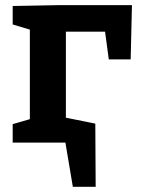

<svg xmlns="http://www.w3.org/2000/svg" viewBox="-20 -554 548 746"><path d="M492.7 -534 487.7 -323.3H402.7L385.7 -449.3L404 -431H228.7L236 -446.7V-73.7L219.7 -95L321 -71.7V0H29.3V-71.7L109.7 -95L96 -73.7V-457.7L111.7 -434.3L29.3 -459V-530.7L205 -534ZM160.3 -112 350.3 -73.7 351.7 171.7H263L234 -0.7L179.3 0Z"/></svg>

Font: Bitter Thin
Style: Regular
Weight: 100
Designer: Sol Matas, and Bitter project Authors
Foundry: Sol Matas
Version: Version 2.002